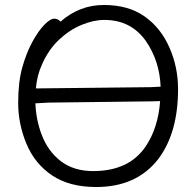

<svg xmlns="http://www.w3.org/2000/svg" viewBox="-20 -733 785 771"><path d="M122 -318Q125 -251 147 -193Q172 -126 224 -86Q276 -46 354 -46Q498 -46 565 -145Q615 -219 623 -327Q603 -327 587 -326L175 -321Q145 -319 122 -318ZM625 -385Q621 -488 566 -568Q506 -653 399 -653Q356 -653 307.5 -633Q259 -613 217 -573.5Q175 -534 149 -475Q129 -432 124 -378H129L586 -383Q588 -383 625 -385ZM223 -646Q299 -713 397 -713Q495 -713 560 -667.5Q625 -622 660 -543Q695 -464 695 -375Q695 -200 616 -95Q529 18 366 18Q259 18 189.5 -28.5Q120 -75 86.5 -155Q53 -235 53 -319.5Q53 -404 69.5 -462.5Q86 -521 110 -565Q134 -609 158 -633.5Q182 -658 197.5 -658Q213 -658 223 -646Z"/></svg>

Font: Fusion Kai T
Style: Regular
Weight: 400
Designer: Fontworks Inc.
Version: Version 24.134;May 13, 2024